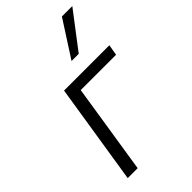

<svg xmlns="http://www.w3.org/2000/svg" viewBox="-228 -815 887 887"><g transform="rotate(-45 216.0 -371.5)"><path d="M51 0 129 -494H425L416 -441H185L116 0ZM250 -566 364 -743H432L297 -566Z"/></g></svg>

Font: Nunito Sans 7pt Condensed Light
Style: Italic
Weight: 300
Width: 3
Italic angle: -9°
Designer: Vernon Adams
Foundry: Vernon Adams
Version: Version 3.101;gftools[0.9.27]